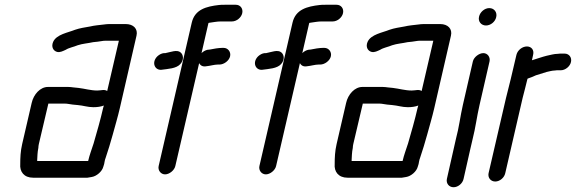

<svg xmlns="http://www.w3.org/2000/svg" viewBox="-20 -706 2418 806"><path d="M141 -85C141 -90 142 -96 143 -101L183 -271H252C257 -271 260 -271 265 -270L285 -267C292 -266 298 -266 306 -265C330 -263 348 -256 372 -256C388 -256 403 -258 416 -263L413 -253C402 -204 386 -149 373 -104C365 -79 356 -56 350 -30H137C136 -31 136 -31 136 -32C137 -47 137 -67 141 -85ZM388 -326C361 -326 335 -334 309 -337L289 -339C281 -340 274 -341 267 -341H181C149 -341 121 -310 113 -274L73 -101C66 -71 65 -43 65 -18C62 15 81 40 119 40H347C352 39 358 38 365 37C385 34 409 14 414 -7C417 -14 418 -21 419 -27C420 -32 421 -38 424 -45C435 -79 443 -103 453 -140C462 -173 475 -217 483 -252L553 -556C560 -585 540 -605 508 -605H438C431 -605 422 -604 415 -603C398 -601 375 -599 359 -595C337 -591 315 -588 295 -581C266 -569 217 -562 203 -530C194 -509 204 -492 220 -488C232 -485 245 -492 256 -497C270 -506 290 -509 306 -516C327 -523 349 -524 371 -529L390 -531C401 -532 411 -535 422 -535H479L430 -324C418 -332 405 -326 388 -326Z M657 -413C686 -417 720 -418 737 -437C753 -455 750 -476 738 -486C723 -499 696 -487 674 -483H668C658 -482 649 -477 641 -470C615 -445 629 -411 657 -413ZM716 -9 816 -441C822 -430 832 -425 847 -428C860 -429 880 -435 894 -435H901C920 -435 942 -451 946 -470C950 -488 937 -505 919 -505H912C899 -505 874 -501 861 -498L851 -497C842 -495 833 -490 826 -483L855 -609C856 -609 856 -609 856 -610C872 -612 890 -616 907 -616H954C973 -616 993 -632 997 -651C1001 -670 989 -686 970 -686H923C914 -686 906 -686 899 -685C847 -679 798 -667 785 -611L646 -9C642 9 655 26 673 26C691 26 712 9 716 -9Z M1080 -413C1109 -417 1143 -418 1160 -437C1176 -455 1173 -476 1161 -486C1146 -499 1119 -487 1097 -483H1091C1081 -482 1072 -477 1064 -470C1038 -445 1052 -411 1080 -413ZM1139 -9 1239 -441C1245 -430 1255 -425 1270 -428C1283 -429 1303 -435 1317 -435H1324C1343 -435 1365 -451 1369 -470C1373 -488 1360 -505 1342 -505H1335C1322 -505 1297 -501 1284 -498L1274 -497C1265 -495 1256 -490 1249 -483L1278 -609C1279 -609 1279 -609 1279 -610C1295 -612 1313 -616 1330 -616H1377C1396 -616 1416 -632 1420 -651C1424 -670 1412 -686 1393 -686H1346C1337 -686 1329 -686 1322 -685C1270 -679 1221 -667 1208 -611L1069 -9C1065 9 1078 26 1096 26C1114 26 1135 9 1139 -9Z M1461 -85C1461 -90 1462 -96 1463 -101L1503 -271H1572C1577 -271 1580 -271 1585 -270L1605 -267C1612 -266 1618 -266 1626 -265C1650 -263 1668 -256 1692 -256C1708 -256 1723 -258 1736 -263L1733 -253C1722 -204 1706 -149 1693 -104C1685 -79 1676 -56 1670 -30H1457C1456 -31 1456 -31 1456 -32C1457 -47 1457 -67 1461 -85ZM1708 -326C1681 -326 1655 -334 1629 -337L1609 -339C1601 -340 1594 -341 1587 -341H1501C1469 -341 1441 -310 1433 -274L1393 -101C1386 -71 1385 -43 1385 -18C1382 15 1401 40 1439 40H1667C1672 39 1678 38 1685 37C1705 34 1729 14 1734 -7C1737 -14 1738 -21 1739 -27C1740 -32 1741 -38 1744 -45C1755 -79 1763 -103 1773 -140C1782 -173 1795 -217 1803 -252L1873 -556C1880 -585 1860 -605 1828 -605H1758C1751 -605 1742 -604 1735 -603C1718 -601 1695 -599 1679 -595C1657 -591 1635 -588 1615 -581C1586 -569 1537 -562 1523 -530C1514 -509 1524 -492 1540 -488C1552 -485 1565 -492 1576 -497C1590 -506 1610 -509 1626 -516C1647 -523 1669 -524 1691 -529L1710 -531C1721 -532 1731 -535 1742 -535H1799L1750 -324C1738 -332 1725 -326 1708 -326Z M1965 -448 1923 -265C1912 -217 1907 -171 1894 -123L1856 45C1852 64 1865 80 1884 80C1903 80 1922 64 1926 45L1954 -79L1964 -122C1976 -168 1982 -218 1993 -265L2035 -448C2039 -466 2027 -483 2009 -483C1991 -483 1969 -466 1965 -448ZM1991 -636C1986 -616 2000 -599 2020 -599C2040 -599 2059 -615 2063 -634C2068 -654 2055 -672 2034 -672C2014 -672 1995 -655 1991 -636Z M2148 -476 2124 -374C2118 -350 2110 -319 2104 -294L2031 21C2027 40 2040 56 2059 56C2078 56 2097 40 2101 21L2174 -295C2180 -320 2189 -351 2194 -374L2195 -376C2208 -380 2216 -384 2230 -390L2275 -404C2285 -406 2298 -410 2309 -410C2314 -411 2319 -411 2324 -411H2334C2353 -411 2373 -427 2377 -446C2381 -465 2369 -481 2350 -481H2340C2333 -481 2327 -481 2321 -480C2306 -480 2290 -475 2275 -472C2255 -467 2233 -459 2213 -453L2218 -476C2223 -496 2211 -511 2192 -511C2173 -511 2153 -496 2148 -476Z"/></svg>

Font: Electronic
Style: BdIt
Weight: 700
Version: Version 1.011